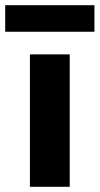

<svg xmlns="http://www.w3.org/2000/svg" viewBox="-56 -718 383 738"><path d="M212 -509V0H59V-509ZM-36 -698H307V-596H-36Z"/></svg>

Font: Livvic
Style: Bold
Weight: 700
Designer: Jacques Le Bailly, Baron von Fonthausen
Version: Version 1.001; ttfautohint (v1.8.2)